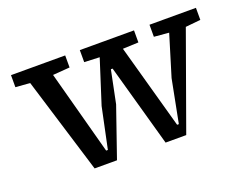

<svg xmlns="http://www.w3.org/2000/svg" viewBox="-85 -674 1078 839"><g transform="rotate(-20 454.0 -254.0)"><path d="M668 -452V-508H884V-452L814 -445L654 0H558L451 -383H443L412 -231L332 0H228L91 -447L24 -452V-508H276V-452L197 -446L302 -56H310L350 -246L415 -449L344 -452V-508H596V-452L523 -449L632 -56H640L679 -256L737 -446Z"/></g></svg>

Font: Source Serif 4 Caption
Style: Regular
Weight: 400
Designer: Frank Grießhammer
Foundry: Adobe Systems Incorporated
Version: Version 4.004;hotconv 1.0.117;makeotfexe 2.5.65602